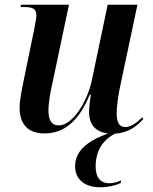

<svg xmlns="http://www.w3.org/2000/svg" viewBox="-20 -556 647 813"><path d="M405 237C437 237 468 230 491 219L493 208C475 216 458 220 442 220C409 220 385 199 385 149C385 77 420 35 466 10C523 7 560 -22 587 -52L582 -59C559 -36 535 -18 510 -18C485 -18 474 -38 474 -77C474 -102 480 -147 486 -177L562 -536H436L369 -217C352 -131 289 -25 229 -25C197 -25 185 -48 185 -91C185 -116 193 -166 202 -204L272 -536H69L67 -526H83C118 -526 134 -519 134 -491C134 -480 129 -455 124 -428L80 -214C73 -179 63 -133 63 -100C63 -41 89 9 168 9C254 9 315 -46 360 -155H365C361 -136 357 -97 357 -81C357 -36 378 2 437 9C362 37 298 76 298 148C298 204 339 237 405 237Z"/></svg>

Font: Noto Serif Display SemiCondensed SemiBold
Style: Italic
Weight: 600
Width: 4
Italic angle: -12°
Designer: Monotype Design Team
Foundry: Monotype Imaging Inc.
Version: Version 2.009